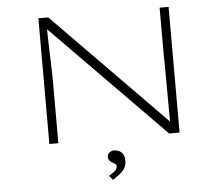

<svg xmlns="http://www.w3.org/2000/svg" viewBox="-60 -768 1229 1065"><g transform="rotate(-5 554.5 -235.5)"><path d="M192 0V-700H247L881 -54L871 -28Q870 -43 869.5 -87Q869 -131 869 -186.5Q869 -242 868.5 -293.5Q868 -345 868 -380.5Q868 -416 867 -417V-700H917V0H859L230 -640L234 -668Q234 -661 234.5 -632.5Q235 -604 236 -564Q237 -524 238.5 -481Q240 -438 241 -401.5Q242 -365 242 -344V0ZM527 229 506 205Q522 195 532.5 187.5Q543 180 548 172Q553 164 553 156Q553 145 545.5 141Q538 137 531 133Q523 129 516 121Q509 113 509 100Q509 85 520 76Q531 67 545 67Q571 67 587.5 82.5Q604 98 604 128Q604 146 598 161Q592 176 580.5 187.5Q569 199 555.5 208.5Q542 218 527 229Z"/></g></svg>

Font: Lexend Zetta ExtraLight
Style: Regular
Weight: 250
Version: Version 1.007